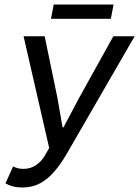

<svg xmlns="http://www.w3.org/2000/svg" viewBox="-20 -815 614 847"><path d="M81 12Q55 12 36 7Q17 2 4 -6L38 -81Q57 -70 83 -70Q115 -70 139.5 -87Q164 -104 178 -129L197 -162L84 -655H177L233 -385L256 -253H260L330 -385L480 -655H574L273 -134Q248 -91 219.5 -58Q191 -25 157 -6.5Q123 12 81 12ZM205 -732 217 -795H481L469 -732Z"/></svg>

Font: Source Sans 3 Medium
Style: Italic
Weight: 500
Italic angle: -11°
Designer: Paul D. Hunt
Foundry: Adobe
Version: Version 3.052;hotconv 1.1.0;makeotfexe 2.6.0